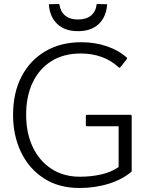

<svg xmlns="http://www.w3.org/2000/svg" viewBox="-20 -1000 760 955"><path d="M45 -429Q45 -538 87 -619Q129 -700 205.5 -745Q282 -790 384 -790Q452 -790 511 -770Q570 -750 610 -714Q614 -710 610 -705L579 -666Q576 -661 570 -665Q536 -698 487.5 -716Q439 -734 382 -734Q297 -734 236 -696Q175 -658 142.5 -589.5Q110 -521 110 -430Q110 -337 143.5 -267.5Q177 -198 237 -159.5Q297 -121 377 -121Q432 -121 482 -132Q532 -143 570 -169V-372H413Q407 -372 407 -378V-423Q407 -429 413 -429H629Q635 -429 635 -423V-147Q592 -109 523.5 -87Q455 -65 375 -65Q272 -65 198 -113Q124 -161 84.5 -243.5Q45 -326 45 -429ZM368 -845Q302 -845 264.5 -881Q227 -917 223 -979L275 -980Q280 -943 303.5 -923Q327 -903 368 -903Q409 -903 433 -923Q457 -943 461 -980L513 -979Q509 -917 471.5 -881Q434 -845 368 -845Z"/></svg>

Font: Gowun Dodum
Style: Regular
Weight: 400
Designer: Yanghee Ryu
Foundry: Yanghee Ryu
Version: Version 2.000